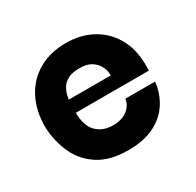

<svg xmlns="http://www.w3.org/2000/svg" viewBox="-102 -531 672 657"><g transform="rotate(-30 234.0 -202.5)"><path d="M232 10Q159 10 113.5 -20Q68 -50 47 -98Q26 -146 24 -198Q23 -263 48 -312Q73 -361 119.5 -388Q166 -415 228 -415Q285 -415 330 -391Q375 -367 401 -322.5Q427 -278 428 -217Q428 -216 428 -206Q428 -196 428 -191H139Q139 -140 163.5 -115Q188 -90 229 -90Q263 -90 284.5 -106Q306 -122 310 -148H427Q423 -105 400 -68.5Q377 -32 335 -11Q293 10 232 10ZM141 -242H307Q307 -246 305 -258Q303 -270 295 -283.5Q287 -297 270.5 -307Q254 -317 225 -317Q197 -317 180 -308Q163 -299 155 -285.5Q147 -272 144 -259.5Q141 -247 141 -242Z"/></g></svg>

Font: Darker Grotesque Light ExtraBold
Style: Regular
Weight: 800
Version: Version 1.000;gftools[0.9.28]